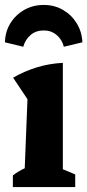

<svg xmlns="http://www.w3.org/2000/svg" viewBox="-28 -756 353 776"><path d="M24 0V-47Q46 -64 72 -76L83 -355L25 -442Q70 -468 120 -483.5Q170 -499 226 -502V-72L276 -51V0ZM149 -736Q192 -736 226.5 -716Q261 -696 282 -662Q303 -628 305 -585L230 -567Q223 -596 201 -614.5Q179 -633 149 -633Q117 -633 95.5 -614.5Q74 -596 66 -567L-8 -585Q-7 -628 14 -662Q35 -696 70 -716Q105 -736 149 -736Z"/></svg>

Font: Piazzolla
Style: Bold
Weight: 700
Designer: Juan Pablo del Peral
Foundry: Huerta Tipografica
Version: Version 1.330